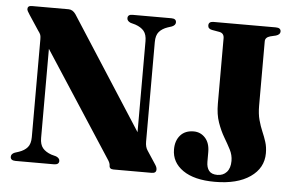

<svg xmlns="http://www.w3.org/2000/svg" viewBox="-51 -774 1326 863"><g transform="rotate(5 612.5 -342.0)"><path d="M242.5 -17Q242.5 -0.5 220.5 0H45.5Q23.5 -0.5 23.5 -17Q23.5 -30 39.5 -36.5L58 -42.5Q83 -51 96.5 -66.8Q110 -82.5 110 -113V-554.5Q110 -567 107.8 -574Q105.5 -581 96 -593.5L52.5 -659.5Q40 -677.5 40 -685Q40 -700 59 -700H224.5Q243.5 -700 257 -680.5L581.5 -176.5V-587Q581.5 -617 568.5 -632.8Q555.5 -648.5 529.5 -657.5L507.5 -663.5Q491.5 -670.5 491.5 -683Q491.5 -700 513 -700H688.5Q710.5 -700 710.5 -683Q710.5 -670.5 694 -663.5L675.5 -657.5Q650.5 -649 637 -633.2Q623.5 -617.5 623.5 -587V-137.5Q623.5 -113 634 -98L667.5 -47Q676.5 -34 678.8 -28Q681 -22 681 -16.5Q681 0 660.5 0H488.5Q469.5 0 469.5 -16Q469.5 -21.5 467 -28.2Q464.5 -35 455.5 -48L152 -515V-113Q152 -83.5 165.2 -67.5Q178.5 -51.5 204 -42.5L226 -36.5Q242.5 -29.5 242.5 -17ZM1164.5 -132.5Q1164.5 -65.5 1106 -25Q1047.5 15.5 946.5 15.5Q853.5 15.5 802.5 -20Q751.5 -55.5 751.5 -114Q751.5 -153.5 773 -177.8Q794.5 -202 833 -202Q864 -202 885 -179Q906 -156 906 -115V-71.5Q906 -46 917.5 -31.2Q929 -16.5 955.5 -16.5Q981.5 -16.5 997.5 -34.2Q1013.5 -52 1013.5 -84.5Q1013.5 -111 1001 -135.2Q988.5 -159.5 972 -187.2Q955.5 -215 942.8 -251Q930 -287 930 -336V-630.5Q930 -653.5 909 -657.5L875 -663.5Q856.5 -667 856.5 -682.5Q856.5 -700 879 -700H1159.5Q1182.5 -700 1182.5 -683Q1182.5 -669.5 1163.5 -663.5L1138 -657.5Q1115.5 -651 1115.5 -633.5V-343.5Q1115.5 -306 1123 -278.5Q1130.5 -251 1140.2 -228.5Q1150 -206 1157.2 -183.2Q1164.5 -160.5 1164.5 -132.5Z"/></g></svg>

Font: Fraunces 72pt
Style: Bold
Weight: 700
Version: Version 1.000;[b76b70a41]